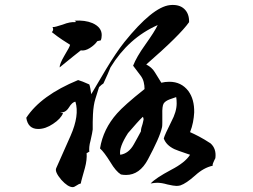

<svg xmlns="http://www.w3.org/2000/svg" viewBox="-20 -761 1040 789"><path d="M279 8Q259 8 232 -22Q204 -55 211 -70L270 -203Q307 -287 290 -343Q277 -342 263 -319Q249 -297 228 -299Q228 -298 239 -296Q230 -273 198 -252Q167 -231 137 -231Q95 -231 88 -277Q148 -369 301 -432Q316 -428 347 -414Q349 -409 351 -398.5Q353 -388 355 -374L416 -477Q457 -545 491 -588Q607 -732 678 -740Q716 -744 737 -724.5Q758 -705 757 -670Q720 -617 581 -496Q591 -491 600.5 -483Q610 -475 617 -463L643 -421Q658 -425 676 -425Q725 -425 754 -387Q779 -353 778 -299Q777 -279 773 -258.5Q769 -238 761 -218Q777 -211 798 -200Q819 -189 845 -172Q870 -150 865 -111Q865 -110 861 -103Q858 -97 855.5 -90.5Q853 -84 854 -80Q817 -72 782 -40Q745 -7 721 1Q717 2 713 2.5Q709 3 705 3Q694 3 668 -3Q644 -10 626 -10Q616 -10 599 -7Q609 -18 630 -32Q651 -46 683 -63Q741 -93 761 -125Q702 -145 697 -148Q663 -164 653 -192Q655 -200 663 -217.5Q671 -235 684 -261Q706 -302 706 -336Q706 -344 705.5 -350.5Q705 -357 704 -362L678 -353Q659 -346 652.5 -335.5Q646 -325 647 -290Q647 -270 647 -257Q647 -244 646 -239Q641 -216 626 -182.5Q611 -149 588 -106Q554 -42 498 -42Q493 -42 487.5 -42.5Q482 -43 477 -44Q456 -57 434 -94Q408 -136 391 -151Q404 -231 461 -295Q475 -311 503 -336Q531 -361 574 -395Q574 -410 570.5 -424Q567 -438 558 -450L527 -491Q541 -527 576 -576Q596 -604 609 -624.5Q622 -645 628 -658Q508 -605 434 -484Q430 -473 422.5 -456.5Q415 -440 405 -418Q398 -414 387 -403L372 -355Q364 -330 362 -291Q361 -275 361 -260Q361 -245 361 -229Q360 -218 352 -183Q348 -169 347 -157.5Q346 -146 347 -137Q345 -138 341 -134Q337 -132 336 -132Q338 -104 329 -71Q322 -46 317.5 -30Q313 -14 312 -7Q305 -6 295 1Q285 8 279 8ZM225 -484Q225 -499 245 -533Q267 -569 268 -577Q255 -585 236 -597.5Q217 -610 193 -629Q202 -637 196 -650Q201 -649 211.5 -652Q222 -655 238 -660Q268 -672 290 -670Q294 -673 286 -676Q329 -679 360 -666Q398 -649 398 -617Q398 -604 394 -595Q394 -595 380 -592Q369 -576 349 -563.5Q329 -551 312 -554Q300 -545 278.5 -527.5Q257 -510 225 -484ZM474 -125Q509 -130 530 -168Q538 -182 545 -195Q552 -208 559 -221Q559 -227 561 -235.5Q563 -244 566 -252Q567 -258 568.5 -263Q570 -268 570 -270Q570 -277 567 -281Q556 -271 541 -254Q526 -237 506 -214Q468 -155 474 -125Z"/></svg>

Font: Yuji Hentaigana Akebono
Style: Regular
Weight: 400
Designer: Kataoka Yuji
Foundry: Kinuta Font Factory
Version: Version 3.002